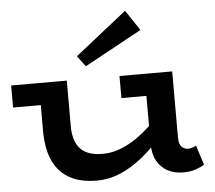

<svg xmlns="http://www.w3.org/2000/svg" viewBox="-54 -837 1021 911"><g transform="rotate(-5 456.0 -381.5)"><path d="M371 14Q308 14 263.5 -4.5Q219 -23 191 -56.5Q163 -90 150 -137Q137 -184 137 -241V-471H270V-253Q270 -224 276.5 -198Q283 -172 298.5 -152Q314 -132 341.5 -121Q369 -110 410 -110Q452 -110 492 -125Q532 -140 570 -166Q608 -192 642.5 -225Q677 -258 707 -293V-190Q670 -148 631.5 -111Q593 -74 551.5 -46Q510 -18 465 -2Q420 14 371 14ZM5 -366V-471H246V-366ZM781 11Q741 11 709 -6Q677 -23 658.5 -56Q640 -89 640 -138V-471H772V-156Q772 -124 785 -111.5Q798 -99 814 -99Q827 -99 836.5 -102.5Q846 -106 854 -110L884 -17Q867 -6 842 2.5Q817 11 781 11ZM521 -366V-471H755V-366ZM366 -531 328 -582 574 -777 639 -680Z"/></g></svg>

Font: BioRhyme SemiExpanded
Style: Bold
Weight: 700
Width: 6
Designer: Aoife Mooney
Foundry: Aoife Mooney Type
Version: Version 1.600;gftools[0.9.33]